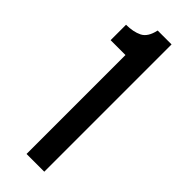

<svg xmlns="http://www.w3.org/2000/svg" viewBox="-224 -682 704 704"><g transform="rotate(45 127.5 -330.0)"><path d="M98 0V-513H21V-593Q58 -593 83.5 -605.5Q109 -618 118 -660H190V0Z"/></g></svg>

Font: Bricolage Grotesque 24pt Condensed
Style: Regular
Weight: 400
Width: 3
Designer: Mathieu Triay
Foundry: Atelier Triay
Version: Version 1.001;gftools[0.9.33.dev8+g029e19f]